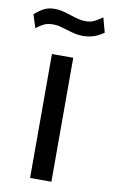

<svg xmlns="http://www.w3.org/2000/svg" viewBox="-95 -762 474 807"><g transform="rotate(10 142.0 -359.0)"><path d="M184 0H93V-529H184ZM207.5 -626.5Q188.5 -626.5 172.5 -630.2Q156.5 -634 136.5 -640.5Q117 -646.5 104.5 -649.5Q92 -652.5 77 -652.5Q54.5 -652.5 39.2 -645.5Q24 -638.5 5.5 -624L-12.5 -680Q8 -698.5 27 -708.2Q46 -718 72.5 -718Q90 -718 106.5 -714Q123 -710 144 -703Q165 -696 179 -692.8Q193 -689.5 208 -689.5Q228.5 -689.5 244.2 -697Q260 -704.5 279 -718.5L296 -656Q256.5 -626.5 207.5 -626.5Z"/></g></svg>

Font: 1883 Sans
Style: Regular
Weight: 400
Designer: 1883 Sans project is a fork of Public Sans.
Version: Version 1.009